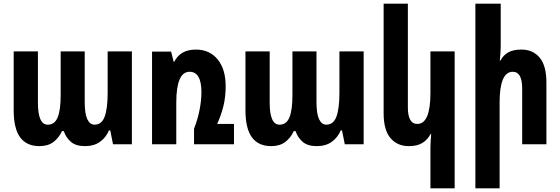

<svg xmlns="http://www.w3.org/2000/svg" viewBox="-20 -780 3027 1038"><path d="M193 10Q124 10 89 -37.5Q54 -85 54 -184V-502H185V-225Q185 -106 238 -106Q276 -106 292 -146Q308 -186 308 -265V-502H438V-229Q438 -165 452 -135.5Q466 -106 491 -106Q530 -106 546 -150Q562 -194 562 -278V-502H693V0H591L576 -75H569Q554 -38 521.5 -14Q489 10 439 10Q390 10 363 -13.5Q336 -37 325 -71H315Q298 -34 268.5 -12Q239 10 193 10Z M1154 -110H1245V0H1029V-84Q1049 -135 1059 -186.5Q1069 -238 1069 -281Q1069 -392 1005 -392Q933 -392 933 -225V0H802V-501H905L919 -446H922Q955 -512 1039 -512Q1113 -512 1156.5 -459Q1200 -406 1200 -314Q1200 -256 1188 -207Q1176 -158 1154 -110Z M1446 10Q1377 10 1342 -37.5Q1307 -85 1307 -184V-502H1438V-225Q1438 -106 1491 -106Q1529 -106 1545 -146Q1561 -186 1561 -265V-502H1691V-229Q1691 -165 1705 -135.5Q1719 -106 1744 -106Q1783 -106 1799 -150Q1815 -194 1815 -278V-502H1946V0H1844L1829 -75H1822Q1807 -38 1774.5 -14Q1742 10 1692 10Q1643 10 1616 -13.5Q1589 -37 1578 -71H1568Q1551 -34 1521.5 -12Q1492 10 1446 10Z M2438 238H2307V15Q2307 -2 2308.5 -20.5Q2310 -39 2311 -56H2308Q2292 -25 2264 -7.5Q2236 10 2190 10Q2128 10 2091 -33.5Q2054 -77 2054 -168V-760H2185V-200Q2185 -110 2236 -110Q2307 -110 2307 -277V-502H2438Z M2687 -760V-530Q2687 -511 2685.5 -492Q2684 -473 2682 -453H2686Q2701 -482 2728 -497Q2755 -512 2799 -512Q2861 -512 2897.5 -468.5Q2934 -425 2934 -334V0H2803V-302Q2803 -392 2752 -392Q2681 -392 2681 -225V238H2550V-760Z"/></svg>

Font: Noto Sans Armenian ExtraCondensed
Style: Bold
Weight: 700
Width: 2
Designer: Monotype Design Team
Foundry: Monotype Imaging Inc.
Version: Version 2.008; ttfautohint (v1.8.4.7-5d5b)